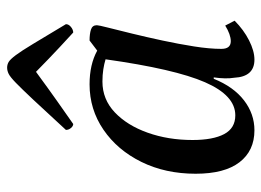

<svg xmlns="http://www.w3.org/2000/svg" viewBox="-120 -620 751 552"><g transform="rotate(-90 256.0 -343.5)"><path d="M158 12Q99 12 66 -31Q33 -74 33 -157Q33 -244 67 -313Q101 -382 159.5 -422Q218 -462 290 -462Q347 -462 387 -440L416 -462Q435 -462 447.5 -458Q460 -454 460 -441Q460 -436 453 -408.5Q446 -381 436 -340Q426 -299 416 -252.5Q406 -206 399 -161.5Q392 -117 392 -83Q392 -56 414 -56Q433 -56 459 -72L473 -45Q447 -19 416.5 -3.5Q386 12 361 12Q312 12 309 -46Q305 -70 310 -105H306Q283 -48 244 -18Q205 12 158 12ZM130 -166Q130 -107 147 -75Q164 -43 201 -43Q258 -43 296 -130Q334 -217 362 -416Q349 -420 333 -422.5Q317 -425 298 -425Q247 -425 209.5 -389.5Q172 -354 151 -295Q130 -236 130 -166ZM338 -699Q347 -699 354.5 -694.5Q362 -690 374 -674Q386 -658 406.5 -624Q427 -590 463 -530Q463 -522 455 -515.5Q447 -509 439 -509Q393 -551 363.5 -579.5Q334 -608 326 -616Q314 -607 304 -600Q294 -593 280 -582.5Q266 -572 241.5 -555Q217 -538 176 -509Q170 -509 164.5 -515.5Q159 -522 159 -530Q214 -590 246 -624Q278 -658 294.5 -674Q311 -690 320 -694.5Q329 -699 338 -699Z"/></g></svg>

Font: Petrona Medium
Style: Italic
Weight: 500
Italic angle: -9°
Designer: Ringo R. Seeber
Foundry: Ringo R. Seeber
Version: Version 2.001; ttfautohint (v1.8.3)